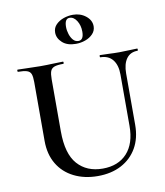

<svg xmlns="http://www.w3.org/2000/svg" viewBox="-94 -941 889 1033"><g transform="rotate(-10 350.5 -425.0)"><path d="M571 -503Q571 -555 547.5 -584Q524 -613 480 -613Q478 -613 478 -619Q478 -625 480 -625Q505 -625 530.5 -623.5Q556 -622 586 -622Q612 -622 637.5 -623.5Q663 -625 684 -625Q686 -625 686 -619Q686 -613 684 -613Q644 -613 623 -584Q602 -555 602 -503V-223Q602 -150 571.5 -97Q541 -44 486 -15Q431 14 357 14Q284 14 227 -14.5Q170 -43 138.5 -96Q107 -149 107 -222V-544Q107 -573 101.5 -587.5Q96 -602 79.5 -607.5Q63 -613 31 -613Q28 -613 28 -619Q28 -625 31 -625Q56 -625 87.5 -623.5Q119 -622 154 -622Q191 -622 222 -623.5Q253 -625 278 -625Q281 -625 281 -619Q281 -613 278 -613Q245 -613 229 -607Q213 -601 207.5 -586Q202 -571 202 -542V-257Q202 -135 252.5 -78Q303 -21 390 -21Q475 -21 523 -73.5Q571 -126 571 -222ZM364 -707Q317 -707 290.5 -731Q264 -755 264 -786Q264 -812 281.5 -829.5Q299 -847 324 -855.5Q349 -864 374 -864Q415 -864 444.5 -840.5Q474 -817 474 -784Q474 -760 457.5 -742.5Q441 -725 416 -716Q391 -707 364 -707ZM380 -720Q409 -720 409 -766Q409 -800 393 -825.5Q377 -851 354 -851Q327 -851 327 -806Q327 -786 333.5 -766Q340 -746 351.5 -733Q363 -720 380 -720Z"/></g></svg>

Font: Cormorant SemiBold
Style: Regular
Weight: 600
Designer: Christian Thalmann (Catharsis Fonts)
Foundry: Catharsis Fonts
Version: Version 4.000